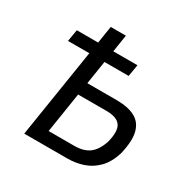

<svg xmlns="http://www.w3.org/2000/svg" viewBox="-159 -851 983 998"><g transform="rotate(30 332.5 -352.5)"><path d="M114 0 198 -531H70L82 -602H210L226 -705H317L301 -602H446L434 -531H289L267 -391H443Q511 -391 553 -369Q595 -347 608 -297.5Q621 -248 601 -163Q582 -102 547.5 -66.5Q513 -31 468 -15.5Q423 0 371 0ZM217 -75H371Q427 -75 460.5 -100Q494 -125 513 -183Q531 -255 509.5 -285.5Q488 -316 425 -316H255Z"/></g></svg>

Font: Nunito Sans 7pt Condensed Medium
Style: Italic
Weight: 500
Width: 3
Italic angle: -9°
Designer: Vernon Adams
Foundry: Vernon Adams
Version: Version 3.101;gftools[0.9.27]